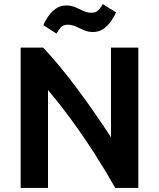

<svg xmlns="http://www.w3.org/2000/svg" viewBox="-20 -928 786 948"><path d="M82 0V-693H193Q230 -654 274 -601Q318 -548 363 -487.5Q408 -427 450.5 -365.5Q493 -304 528 -250V-693H663V0H549Q506 -77 451 -163Q396 -249 336 -331.5Q276 -414 217 -483V0ZM259 -762 194 -804Q202 -823 217 -845.5Q232 -868 254.5 -884.5Q277 -901 307 -901Q332 -901 352.5 -892Q373 -883 392 -874Q411 -865 433 -865Q453 -865 466 -878Q479 -891 487 -908L553 -867Q545 -848 529.5 -825Q514 -802 491.5 -786Q469 -770 439 -770Q415 -770 394.5 -779Q374 -788 354.5 -797Q335 -806 314 -806Q293 -806 280.5 -793Q268 -780 259 -762Z"/></svg>

Font: Ubuntu Sans
Style: Bold
Weight: 700
Designer: Dalton Maag Ltd
Foundry: Dalton Maag Ltd
Version: Version 1.006; ttfautohint (v1.8.4.7-5d5b)